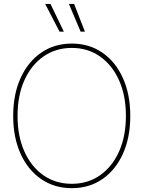

<svg xmlns="http://www.w3.org/2000/svg" viewBox="-20 -960 738 988"><path d="M349.6 8.3Q259.8 8.3 191.7 -38.6Q123.5 -85.4 85.7 -169.2Q47.9 -252.9 47.9 -363.3Q47.9 -474.6 85.9 -558.3Q124 -642.1 191.9 -689Q259.8 -735.8 349.6 -735.8Q439 -735.8 506.8 -689Q574.7 -642.1 612.5 -558.3Q650.4 -474.6 650.4 -363.3Q650.4 -252.4 612.5 -168.7Q574.7 -85 506.8 -38.3Q439 8.3 349.6 8.3ZM349.6 -14.2Q432.1 -14.2 494.9 -58.1Q557.6 -102.1 592.8 -180.7Q627.9 -259.3 627.9 -363.3Q627.9 -467.8 592.8 -546.4Q557.6 -625 494.9 -669.2Q432.1 -713.4 349.6 -713.4Q267.1 -713.4 204.1 -669.7Q141.1 -626 105.7 -547.4Q70.3 -468.8 70.3 -363.3Q70.3 -259.8 105.2 -181.2Q140.1 -102.5 203.1 -58.3Q266.1 -14.2 349.6 -14.2ZM395 -796.9 334.5 -939.9H361.3L417 -796.9ZM286.6 -796.9 212.4 -939.9H239.7L308.6 -796.9Z"/></svg>

Font: Inter 28pt Thin
Style: Regular
Weight: 250
Designer: Rasmus Andersson
Foundry: rsms
Version: Version 4.001;git-66647c0bb